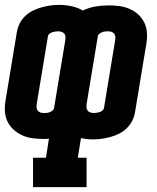

<svg xmlns="http://www.w3.org/2000/svg" viewBox="-23 -560 643 785"><path d="M112 205V85H165L177 7Q172 8 166 8Q160 8 154 8Q131 8 109 5Q87 2 67.5 -7Q48 -16 32 -30.5Q16 -45 7 -64.5Q-2 -84 -3 -106.5Q-4 -129 0 -151L46 -429Q49 -447 57.5 -464Q66 -481 80 -494.5Q94 -508 111.5 -516.5Q129 -525 147 -530Q165 -535 182.5 -537.5Q200 -540 219 -540Q245 -540 270 -534.5Q295 -529 316 -517Q341 -529 367.5 -533.5Q394 -538 421 -538Q444 -538 466 -535Q488 -532 508 -523Q528 -514 543.5 -499.5Q559 -485 568 -465.5Q577 -446 578 -423.5Q579 -401 575 -379L529 -101Q526 -83 517.5 -66Q509 -49 495 -35.5Q481 -22 464 -13.5Q447 -5 428.5 0Q410 5 392.5 7.5Q375 10 357 10Q344 10 332 8.5Q320 7 308 5L295 85H331V205ZM156 -98Q163 -98 169 -98.5Q175 -99 181 -101.5Q187 -104 192 -108Q197 -112 198 -118L244 -396Q245 -403 244.5 -410.5Q244 -418 239.5 -423Q235 -428 228 -430Q221 -432 214 -432Q208 -432 202 -431Q196 -430 190 -428Q184 -426 179 -422Q174 -418 173 -412L127 -134Q126 -127 126.5 -120Q127 -113 131.5 -107.5Q136 -102 142.5 -100Q149 -98 156 -98ZM361 -98Q367 -98 373 -99Q379 -100 385 -102Q391 -104 396 -108Q401 -112 402 -118L448 -396Q449 -403 448.5 -410Q448 -417 443.5 -422.5Q439 -428 432.5 -430Q426 -432 419 -432Q413 -432 407 -431.5Q401 -431 395 -428.5Q389 -426 383.5 -422Q378 -418 377 -412L331 -134Q330 -127 331 -119.5Q332 -112 336 -107Q340 -102 347 -100Q354 -98 361 -98Z"/></svg>

Font: Iosevka Curly Slab HvExObl
Style: Regular
Weight: 900
Width: 7
Italic angle: -9°
Monospace: yes
Designer: Belleve Invis
Foundry: Belleve Invis
Version: Version 11.1.0; ttfautohint (v1.8.3)